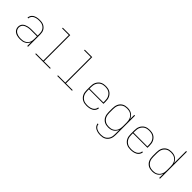

<svg xmlns="http://www.w3.org/2000/svg" viewBox="248 -2108 3704 3704"><g transform="rotate(45 2100.0 -256.0)"><path d="M292 8Q269 8 245.5 5.5Q222 3 199.5 -3.5Q177 -10 156.5 -22Q136 -34 121 -51.5Q106 -69 98.5 -91.5Q91 -114 91 -138Q91 -163 100.5 -187.5Q110 -212 128.5 -229Q147 -246 170.5 -256.5Q194 -267 219 -273.5Q244 -280 269.5 -282Q295 -284 320 -284H480V-336Q480 -360 475.5 -383.5Q471 -407 459.5 -428Q448 -449 430.5 -465.5Q413 -482 391 -492Q369 -502 345.5 -505.5Q322 -509 298 -509Q278 -509 258 -507Q238 -505 218.5 -500Q199 -495 181 -485.5Q163 -476 149 -462Q135 -448 126.5 -429Q118 -410 118 -390H97Q98 -413 106.5 -434Q115 -455 130.5 -472Q146 -489 166 -500Q186 -511 208 -517Q230 -523 252.5 -525.5Q275 -528 298 -528Q324 -528 350.5 -524Q377 -520 401 -509Q425 -498 445 -479.5Q465 -461 478 -438Q491 -415 496 -388.5Q501 -362 501 -336V0H480V-103Q469 -76 449.5 -53.5Q430 -31 404.5 -17Q379 -3 350 2.5Q321 8 292 8ZM295 -11Q319 -11 343.5 -15Q368 -19 390 -29.5Q412 -40 430 -56.5Q448 -73 459.5 -94.5Q471 -116 475.5 -140.5Q480 -165 480 -189V-265H320Q297 -265 274.5 -263.5Q252 -262 230 -256.5Q208 -251 186.5 -242.5Q165 -234 147.5 -219.5Q130 -205 121 -183.5Q112 -162 112 -139Q112 -118 119 -98Q126 -78 140 -62.5Q154 -47 173 -37Q192 -27 212 -21Q232 -15 253 -13Q274 -11 295 -11Z M1101 0H699V-19H898V-716H715V-735H918V-19H1101Z M1701 0H1299V-19H1498V-716H1315V-735H1518V-19H1701Z M2101 8Q2072 8 2043.5 2.5Q2015 -3 1990 -16.5Q1965 -30 1945 -51Q1925 -72 1912.5 -98Q1900 -124 1895.5 -152.5Q1891 -181 1891 -210V-310Q1891 -339 1895.5 -367.5Q1900 -396 1912.5 -421.5Q1925 -447 1944.5 -468.5Q1964 -490 1989 -503.5Q2014 -517 2042.5 -522.5Q2071 -528 2100 -528Q2129 -528 2157.5 -522.5Q2186 -517 2211 -503.5Q2236 -490 2255.5 -468.5Q2275 -447 2287.5 -421.5Q2300 -396 2304.5 -367.5Q2309 -339 2309 -310V-251H1912V-210Q1912 -184 1916 -158Q1920 -132 1931 -108.5Q1942 -85 1960 -65.5Q1978 -46 2000.5 -33.5Q2023 -21 2049 -16Q2075 -11 2101 -11Q2121 -11 2141.5 -13Q2162 -15 2181.5 -20Q2201 -25 2219.5 -34.5Q2238 -44 2252.5 -58Q2267 -72 2276 -91Q2285 -110 2286 -130H2307Q2306 -107 2296.5 -85.5Q2287 -64 2271 -47.5Q2255 -31 2234.5 -20Q2214 -9 2192 -3Q2170 3 2147 5.5Q2124 8 2101 8ZM2288 -269V-310Q2288 -336 2284 -362Q2280 -388 2269 -411.5Q2258 -435 2240.5 -454.5Q2223 -474 2200.5 -486.5Q2178 -499 2152 -504Q2126 -509 2100 -509Q2074 -509 2048 -504Q2022 -499 1999.5 -486.5Q1977 -474 1959.5 -454.5Q1942 -435 1931 -411.5Q1920 -388 1916 -362Q1912 -336 1912 -310V-269Z M2696 223Q2674 223 2652.5 221Q2631 219 2610 213Q2589 207 2569 197Q2549 187 2533.5 172Q2518 157 2508.5 137Q2499 117 2497 95H2518Q2519 114 2528 131.5Q2537 149 2551.5 162Q2566 175 2583.5 183Q2601 191 2620 196Q2639 201 2658 202.5Q2677 204 2696 204Q2722 204 2747.5 199Q2773 194 2795.5 181Q2818 168 2835 148.5Q2852 129 2862.5 105.5Q2873 82 2876.5 56.5Q2880 31 2880 5V-115Q2870 -86 2851.5 -61.5Q2833 -37 2807.5 -21Q2782 -5 2752.5 1.5Q2723 8 2693 8Q2665 8 2637 2.5Q2609 -3 2584.5 -17Q2560 -31 2541 -52.5Q2522 -74 2511 -100Q2500 -126 2495.5 -154Q2491 -182 2491 -210V-310Q2491 -338 2495.5 -366Q2500 -394 2511 -420Q2522 -446 2541 -467.5Q2560 -489 2584.5 -503Q2609 -517 2637 -522.5Q2665 -528 2693 -528Q2723 -528 2752.5 -521.5Q2782 -515 2807.5 -499Q2833 -483 2851.5 -458.5Q2870 -434 2880 -405V-520H2901V5Q2901 33 2896.5 61.5Q2892 90 2880.5 115.5Q2869 141 2849.5 162.5Q2830 184 2805.5 198Q2781 212 2753 217.5Q2725 223 2696 223ZM2696 -11Q2722 -11 2747.5 -16Q2773 -21 2795 -34Q2817 -47 2834.5 -66.5Q2852 -86 2862 -109.5Q2872 -133 2876 -158.5Q2880 -184 2880 -210V-310Q2880 -336 2876 -361.5Q2872 -387 2862 -410.5Q2852 -434 2834.5 -453.5Q2817 -473 2795 -486Q2773 -499 2747.5 -504Q2722 -509 2696 -509Q2670 -509 2644.5 -504Q2619 -499 2597 -486Q2575 -473 2557.5 -453.5Q2540 -434 2530 -410.5Q2520 -387 2516 -361.5Q2512 -336 2512 -310V-210Q2512 -184 2516 -158.5Q2520 -133 2530 -109.5Q2540 -86 2557.5 -66.5Q2575 -47 2597 -34Q2619 -21 2644.5 -16Q2670 -11 2696 -11Z M3301 8Q3272 8 3243.5 2.5Q3215 -3 3190 -16.5Q3165 -30 3145 -51Q3125 -72 3112.5 -98Q3100 -124 3095.5 -152.5Q3091 -181 3091 -210V-310Q3091 -339 3095.5 -367.5Q3100 -396 3112.5 -421.5Q3125 -447 3144.5 -468.5Q3164 -490 3189 -503.5Q3214 -517 3242.5 -522.5Q3271 -528 3300 -528Q3329 -528 3357.5 -522.5Q3386 -517 3411 -503.5Q3436 -490 3455.5 -468.5Q3475 -447 3487.5 -421.5Q3500 -396 3504.5 -367.5Q3509 -339 3509 -310V-251H3112V-210Q3112 -184 3116 -158Q3120 -132 3131 -108.5Q3142 -85 3160 -65.5Q3178 -46 3200.5 -33.5Q3223 -21 3249 -16Q3275 -11 3301 -11Q3321 -11 3341.5 -13Q3362 -15 3381.5 -20Q3401 -25 3419.5 -34.5Q3438 -44 3452.5 -58Q3467 -72 3476 -91Q3485 -110 3486 -130H3507Q3506 -107 3496.5 -85.5Q3487 -64 3471 -47.5Q3455 -31 3434.5 -20Q3414 -9 3392 -3Q3370 3 3347 5.5Q3324 8 3301 8ZM3488 -269V-310Q3488 -336 3484 -362Q3480 -388 3469 -411.5Q3458 -435 3440.5 -454.5Q3423 -474 3400.5 -486.5Q3378 -499 3352 -504Q3326 -509 3300 -509Q3274 -509 3248 -504Q3222 -499 3199.5 -486.5Q3177 -474 3159.5 -454.5Q3142 -435 3131 -411.5Q3120 -388 3116 -362Q3112 -336 3112 -310V-269Z M3893 8Q3865 8 3837 2.5Q3809 -3 3784.5 -17Q3760 -31 3741 -52.5Q3722 -74 3711 -100Q3700 -126 3695.5 -154Q3691 -182 3691 -210V-310Q3691 -338 3695.5 -366Q3700 -394 3711 -420Q3722 -446 3741 -467.5Q3760 -489 3784.5 -503Q3809 -517 3837 -522.5Q3865 -528 3893 -528Q3923 -528 3952.5 -521.5Q3982 -515 4007.5 -499Q4033 -483 4051.5 -458.5Q4070 -434 4080 -405V-735H4101V0H4080V-115Q4070 -86 4051.5 -61.5Q4033 -37 4007.5 -21Q3982 -5 3952.5 1.5Q3923 8 3893 8ZM3896 -11Q3922 -11 3947.5 -16Q3973 -21 3995 -34Q4017 -47 4034.5 -66.5Q4052 -86 4062 -109.5Q4072 -133 4076 -158.5Q4080 -184 4080 -210V-310Q4080 -336 4076 -361.5Q4072 -387 4062 -410.5Q4052 -434 4034.5 -453.5Q4017 -473 3995 -486Q3973 -499 3947.5 -504Q3922 -509 3896 -509Q3870 -509 3844.5 -504Q3819 -499 3797 -486Q3775 -473 3757.5 -453.5Q3740 -434 3730 -410.5Q3720 -387 3716 -361.5Q3712 -336 3712 -310V-210Q3712 -184 3716 -158.5Q3720 -133 3730 -109.5Q3740 -86 3757.5 -66.5Q3775 -47 3797 -34Q3819 -21 3844.5 -16Q3870 -11 3896 -11Z"/></g></svg>

Font: Iosevka Thin Extended
Style: Regular
Weight: 100
Width: 7
Monospace: yes
Designer: Belleve Invis
Foundry: Belleve Invis
Version: Version 32.5.0; ttfautohint (v1.8.4)